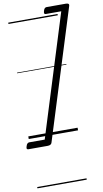

<svg xmlns="http://www.w3.org/2000/svg" viewBox="-162 -1007 770 1438"><g transform="rotate(-10 222.5 -287.5)"><path d="M-25 50Q-21 36 -14.5 30.5Q-8 25 -1 25H117L406 -900H288Q280 -900 277.5 -905.5Q275 -911 279 -925Q283 -939 289 -944.5Q295 -950 303 -950H450Q477 -950 472 -931L163 56Q158 75 130 75H-16Q-24 75 -27 69.5Q-30 64 -25 50ZM0 365H375V375H0ZM0 -20H375V0H0ZM0 -505H375V-500H0ZM0 -885H375V-875H0Z"/></g></svg>

Font: Playwrite DK Uloopet Guides
Style: Regular
Weight: 400
Designer: Veronika Burian, José Scaglione
Foundry: TypeTogether
Version: Version 1.003